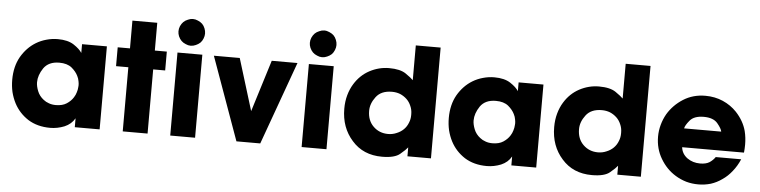

<svg xmlns="http://www.w3.org/2000/svg" viewBox="-47 -1023 5061 1278"><g transform="rotate(5 2483.0 -383.5)"><path d="M642.6 -554.7Q601.6 -554.7 476.6 -554.7Q476.6 -540 476.6 -496.1Q460.9 -521.5 420.9 -547.9Q380.9 -574.2 313.5 -574.2Q274.4 -574.2 237.3 -563.5Q201.2 -553.7 168.9 -534.2Q109.4 -498 71.3 -432.6Q34.2 -367.2 34.2 -278.3Q34.2 -236.3 43 -197.3Q52.7 -158.2 70.3 -124Q103.5 -60.5 165 -20.5Q227.5 18.6 313.5 18.6Q361.3 18.6 408.2 0Q454.1 -19.5 476.6 -59.6Q476.6 -40 476.6 0Q518.6 0 642.6 0Q642.6 -138.7 642.6 -554.7ZM200.2 -276.4Q200.2 -323.2 232.4 -371.1Q265.6 -418.9 336.9 -418.9Q389.6 -418.9 419.9 -394.5Q449.2 -370.1 462.9 -341.8Q471.7 -325.2 474.6 -306.6Q477.5 -293 477.5 -280.3Q477.5 -274.4 476.6 -268.6Q475.6 -250 469.7 -232.4Q464.8 -214.8 454.1 -198.2Q438.5 -172.9 410.2 -154.3Q381.8 -135.7 337.9 -135.7Q311.5 -135.7 291 -143.6Q270.5 -150.4 254.9 -163.1Q225.6 -185.5 212.9 -217.8Q200.2 -250 200.2 -275.4Q200.2 -275.4 200.2 -276.4Z M796.9 0Q838.9 0 962.9 0Q962.9 -107.4 962.9 -428.7Q983.4 -428.7 1043 -428.7Q1043 -460.9 1043 -554.7Q1023.4 -554.7 962.9 -554.7Q962.9 -601.6 962.9 -740.2Q921.9 -740.2 796.9 -740.2Q796.9 -693.4 796.9 -554.7Q776.4 -554.7 714.8 -554.7Q714.8 -546.9 714.8 -523.4Q714.8 -500 714.8 -428.7Q735.4 -428.7 796.9 -428.7Q796.9 -321.3 796.9 0Z M1114.3 0Q1156.2 0 1280.3 0Q1280.3 -138.7 1280.3 -554.7Q1239.3 -554.7 1114.3 -554.7Q1114.3 -520.5 1114.3 -416Q1114.3 -311.5 1114.3 0ZM1260.7 -633.8Q1248 -622.1 1231.4 -615.2Q1214.8 -607.4 1197.3 -607.4Q1180.7 -607.4 1164.1 -615.2Q1146.5 -622.1 1134.8 -633.8Q1123 -645.5 1115.2 -663.1Q1108.4 -679.7 1108.4 -696.3Q1108.4 -713.9 1115.2 -730.5Q1123 -748 1134.8 -759.8Q1146.5 -771.5 1164.1 -778.3Q1180.7 -786.1 1197.3 -786.1Q1214.8 -786.1 1231.4 -778.3Q1248 -771.5 1260.7 -759.8Q1272.5 -748 1279.3 -730.5Q1286.1 -713.9 1286.1 -696.3Q1286.1 -679.7 1279.3 -663.1Q1272.5 -645.5 1260.7 -633.8Z M1916 -554.7Q1873 -554.7 1744.1 -554.7Q1716.8 -468.8 1636.7 -209Q1610.4 -295.9 1530.3 -554.7Q1487.3 -554.7 1357.4 -554.7Q1407.2 -416 1556.6 0Q1596.7 0 1715.8 0Q1765.6 -138.7 1916 -554.7Z M1992.2 0Q2034.2 0 2158.2 0Q2158.2 -138.7 2158.2 -554.7Q2117.2 -554.7 1992.2 -554.7Q1992.2 -520.5 1992.2 -416Q1992.2 -311.5 1992.2 0ZM2138.7 -633.8Q2126 -622.1 2109.4 -615.2Q2092.8 -607.4 2075.2 -607.4Q2058.6 -607.4 2042 -615.2Q2024.4 -622.1 2012.7 -633.8Q2001 -645.5 1993.2 -663.1Q1986.3 -679.7 1986.3 -696.3Q1986.3 -713.9 1993.2 -730.5Q2001 -748 2012.7 -759.8Q2024.4 -771.5 2042 -778.3Q2058.6 -786.1 2075.2 -786.1Q2092.8 -786.1 2109.4 -778.3Q2126 -771.5 2138.7 -759.8Q2150.4 -748 2157.2 -730.5Q2164.1 -713.9 2164.1 -696.3Q2164.1 -679.7 2157.2 -663.1Q2150.4 -645.5 2138.7 -633.8Z M2856.4 -740.2Q2815.4 -740.2 2690.4 -740.2Q2690.4 -697.3 2690.4 -568.4Q2690.4 -552.7 2690.4 -507.8Q2677.7 -521.5 2639.6 -547.9Q2601.6 -574.2 2527.3 -574.2Q2459 -574.2 2396.5 -541Q2335 -507.8 2296.9 -445.3Q2276.4 -412.1 2264.6 -370.1Q2252.9 -328.1 2252.9 -279.3Q2252.9 -153.3 2329.1 -68.4Q2404.3 17.6 2530.3 17.6Q2615.2 17.6 2650.4 -12.7Q2686.5 -43 2699.2 -59.6Q2699.2 -40 2699.2 0Q2738.3 0 2856.4 0Q2856.4 -184.6 2856.4 -740.2ZM2418.9 -280.3Q2418.9 -328.1 2453.1 -373Q2487.3 -418.9 2559.6 -418.9Q2588.9 -418.9 2614.3 -409.2Q2639.6 -398.4 2659.2 -379.9Q2677.7 -362.3 2688.5 -336.9Q2700.2 -311.5 2700.2 -282.2Q2700.2 -278.3 2700.2 -274.4Q2700.2 -248 2690.4 -224.6Q2680.7 -198.2 2661.1 -178.7Q2641.6 -159.2 2614.3 -148.4Q2587.9 -136.7 2557.6 -136.7Q2499 -136.7 2459 -175.8Q2418.9 -214.8 2418.9 -279.3Q2418.9 -279.3 2418.9 -280.3Z M3559.6 -554.7Q3518.6 -554.7 3393.6 -554.7Q3393.6 -540 3393.6 -496.1Q3377.9 -521.5 3337.9 -547.9Q3297.9 -574.2 3230.5 -574.2Q3191.4 -574.2 3154.3 -563.5Q3118.2 -553.7 3085.9 -534.2Q3026.4 -498 2988.3 -432.6Q2951.2 -367.2 2951.2 -278.3Q2951.2 -236.3 2960 -197.3Q2969.7 -158.2 2987.3 -124Q3020.5 -60.5 3082 -20.5Q3144.5 18.6 3230.5 18.6Q3278.3 18.6 3325.2 0Q3371.1 -19.5 3393.6 -59.6Q3393.6 -40 3393.6 0Q3435.5 0 3559.6 0Q3559.6 -138.7 3559.6 -554.7ZM3117.2 -276.4Q3117.2 -323.2 3149.4 -371.1Q3182.6 -418.9 3253.9 -418.9Q3306.6 -418.9 3336.9 -394.5Q3366.2 -370.1 3379.9 -341.8Q3388.7 -325.2 3391.6 -306.6Q3394.5 -293 3394.5 -280.3Q3394.5 -274.4 3393.6 -268.6Q3392.6 -250 3386.7 -232.4Q3381.8 -214.8 3371.1 -198.2Q3355.5 -172.9 3327.1 -154.3Q3298.8 -135.7 3254.9 -135.7Q3228.5 -135.7 3208 -143.6Q3187.5 -150.4 3171.9 -163.1Q3142.6 -185.5 3129.9 -217.8Q3117.2 -250 3117.2 -275.4Q3117.2 -275.4 3117.2 -276.4Z M4258.8 -740.2Q4217.8 -740.2 4092.8 -740.2Q4092.8 -697.3 4092.8 -568.4Q4092.8 -552.7 4092.8 -507.8Q4080.1 -521.5 4042 -547.9Q4003.9 -574.2 3929.7 -574.2Q3861.3 -574.2 3798.8 -541Q3737.3 -507.8 3699.2 -445.3Q3678.7 -412.1 3667 -370.1Q3655.3 -328.1 3655.3 -279.3Q3655.3 -153.3 3731.4 -68.4Q3806.6 17.6 3932.6 17.6Q4017.6 17.6 4052.7 -12.7Q4088.9 -43 4101.6 -59.6Q4101.6 -40 4101.6 0Q4140.6 0 4258.8 0Q4258.8 -184.6 4258.8 -740.2ZM3821.3 -280.3Q3821.3 -328.1 3855.5 -373Q3889.6 -418.9 3961.9 -418.9Q3991.2 -418.9 4016.6 -409.2Q4042 -398.4 4061.5 -379.9Q4080.1 -362.3 4090.8 -336.9Q4102.5 -311.5 4102.5 -282.2Q4102.5 -278.3 4102.5 -274.4Q4102.5 -248 4092.8 -224.6Q4083 -198.2 4063.5 -178.7Q4043.9 -159.2 4016.6 -148.4Q3990.2 -136.7 3960 -136.7Q3901.4 -136.7 3861.3 -175.8Q3821.3 -214.8 3821.3 -279.3Q3821.3 -279.3 3821.3 -280.3Z M4928.7 -219.7Q4931.6 -247.1 4931.6 -273.4Q4931.6 -320.3 4920.9 -363.3Q4903.3 -429.7 4850.6 -486.3Q4811.5 -527.3 4757.8 -550.8Q4704.1 -574.2 4640.6 -574.2Q4557.6 -574.2 4493.2 -533.2Q4428.7 -492.2 4390.6 -428.7Q4371.1 -394.5 4360.4 -355.5Q4349.6 -316.4 4349.6 -276.4Q4349.6 -195.3 4388.7 -129.9Q4427.7 -63.5 4490.2 -25.4Q4523.4 -4.9 4562.5 6.8Q4601.6 17.6 4643.6 17.6Q4686.5 17.6 4726.6 5.9Q4766.6 -6.8 4801.8 -32.2Q4836.9 -55.7 4865.2 -91.8Q4894.5 -127.9 4914.1 -173.8Q4857.4 -173.8 4744.1 -173.8Q4729.5 -152.3 4706.1 -136.7Q4682.6 -122.1 4643.6 -122.1Q4594.7 -122.1 4557.6 -148.4Q4520.5 -175.8 4515.6 -219.7Q4653.3 -219.7 4928.7 -219.7ZM4517.6 -345.7Q4520.5 -365.2 4548.8 -399.4Q4577.1 -433.6 4641.6 -433.6Q4706.1 -433.6 4734.4 -399.4Q4762.7 -365.2 4765.6 -345.7Q4682.6 -345.7 4517.6 -345.7Z"/></g></svg>

Font: Avakin
Style: Bold
Weight: 700
Designer: Herb Lubalin, Tom Carnase, Ed Benguiat, Adobe Type Staff
Version: Version 1.0